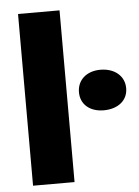

<svg xmlns="http://www.w3.org/2000/svg" viewBox="-52 -761 581 802"><g transform="rotate(-5 238.5 -360.0)"><path d="M54 0H228V-720H54ZM376 -288C436 -288 477 -321 477 -372C477 -423 436 -458 376 -458C318 -458 279 -423 279 -372C279 -321 318 -288 376 -288Z"/></g></svg>

Font: Fixel Display ExtraBold
Style: Regular
Weight: 800
Designer: AlfaBravo + MacPaw
Foundry: Kyrylo Tkachov, Marchela Mozhyna, Serhii Makarenko, Maria Weinstein, Zakhar Kryvoshyya
Version: Version 1.211